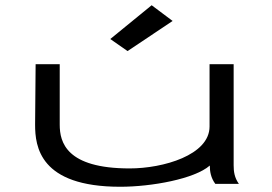

<svg xmlns="http://www.w3.org/2000/svg" viewBox="-20 -702 1040 733"><path d="M467 -507 639 -622 559 -682 401 -553ZM439 11C559 11 723 -19 781 -70C781 -47 785 -23 802 0H892C875 -24 872 -47 872 -71V-457H780V-219C780 -110 603 -59 475 -59C233 -59 208 -159 208 -226V-457H116L114 -226C114 -143 131 11 439 11Z"/></svg>

Font: Inconsolata UltraExpanded
Style: Regular
Weight: 400
Width: 9
Monospace: yes
Designer: Raph Levien, Cyreal, Brenton Simpson
Foundry: Raph Levien, Cyreal, Google
Version: Version 3.100